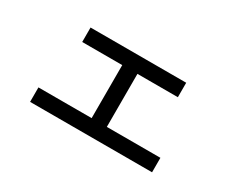

<svg xmlns="http://www.w3.org/2000/svg" viewBox="-76 -659 1072 897"><g transform="rotate(30 460.0 -210.0)"><path d="M202 -431H718V-353H500V-67H789V11H131V-67H418V-353H202Z"/></g></svg>

Font: BM YEONSUNG
Style: Regular
Weight: 400
Designer: Bongjin Kim; Myungsoo Han; Jaehyun Keum; Jihee Min; Dokyung Lee; Chorong Kim; Jooyeon Kang; Sang-a Kim;
Foundry: Sandoll Communications Inc.
Version: Version 1.000;PS 1;hotconv 16.6.51;makeotf.lib2.5.65220